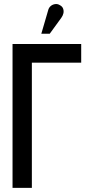

<svg xmlns="http://www.w3.org/2000/svg" viewBox="-20 -914 419 934"><path d="M278 -827Q286 -838 288.5 -849.5Q291 -861 287 -872Q283 -883 271 -889Q260 -896 247.5 -894Q235 -892 226 -884Q217 -876 214 -863L181 -750H222ZM41 0H135V-609H375V-700H41Z"/></svg>

Font: Advent Pro SemiBold
Style: Regular
Weight: 600
Designer: VivaRado, Andreas Kalpakidis
Foundry: VivaRado, Andreas Kalpakidis
Version: Version 3.000